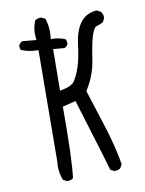

<svg xmlns="http://www.w3.org/2000/svg" viewBox="-86 -829 672 888"><g transform="rotate(-10 250.0 -385.0)"><path d="M155.3 -2.4Q158.2 -2 162.4 -2Q166.5 -2 173.1 -3.7Q179.7 -5.4 185.5 -10.3Q196.8 -91.8 196.8 -340.8V-344.2L258.8 -359.9Q284.7 -273.9 311.8 -186.5Q338.9 -99.1 362.3 -18.6L378.9 -10.3Q381.3 -9.8 383.8 -9.8Q399.4 -9.8 409.7 -18.6L418.5 -35.6Q402.8 -125.5 373.5 -217.8Q344.2 -310.1 316.4 -396L317.4 -397.9Q357.9 -461.4 368.7 -533.2Q379.4 -606.4 390.6 -643.1Q399.4 -670.4 408.7 -679.7Q413.1 -684.1 416.7 -684.8Q420.4 -685.5 423.6 -686.5Q426.8 -687.5 430.2 -689Q438 -691.9 446.8 -696.8L455.6 -713.9Q456.1 -716.3 456.1 -718.3Q456.1 -734.4 445.3 -746.6L427.7 -755.4Q378.9 -752 351.6 -716.8Q323.7 -679.7 315.9 -615.2Q308.1 -550.8 294.4 -510.3Q280.3 -469.7 266.1 -449.7Q251.5 -428.7 201.7 -420.4L196.8 -419.4L198.7 -614.3L251.5 -609.9Q263.2 -615.2 268.1 -626Q268.6 -628.9 268.6 -630.9Q268.6 -641.1 263.7 -648.9Q234.9 -661.6 201.2 -661.6H196.3Q198.2 -680.7 198.2 -693.8Q198.2 -728.5 188 -758.8L170.9 -767.1Q168.5 -767.6 166 -767.6Q150.4 -767.6 140.1 -758.8Q127.9 -731 127.9 -697.8Q127.9 -686.5 129.9 -668.9L64.9 -675.3Q52.2 -669.9 47.4 -657.2Q46.9 -654.8 46.9 -652.3Q46.9 -642.6 51.8 -636.2Q85.4 -621.6 127 -621.6H131.3L127.4 -102.1Q126 -88.9 126 -76.7Q126 -40.5 138.2 -11.2Z"/></g></svg>

Font: Bakudai
Style: Light
Weight: 300
Version: Version 1.48